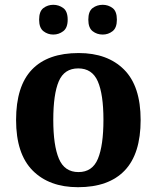

<svg xmlns="http://www.w3.org/2000/svg" viewBox="-20 -770 653 800"><path d="M305 10Q185 10 116 -59.5Q47 -129 47 -270Q47 -411 113 -480Q179 -549 308 -549Q428 -549 497 -480Q566 -411 566 -270Q566 -129 499.5 -59.5Q433 10 305 10ZM307 -53Q365 -53 388 -108.5Q411 -164 411 -271Q411 -377 387.5 -431Q364 -485 306 -485Q248 -485 225 -431.5Q202 -378 202 -270Q202 -164 225.5 -108.5Q249 -53 307 -53ZM408 -626Q384 -626 366 -640Q348 -654 348 -688Q348 -723 366 -736.5Q384 -750 408 -750Q431 -750 449 -736.5Q467 -723 467 -688Q467 -654 449 -640Q431 -626 408 -626ZM202 -626Q179 -626 161 -640Q143 -654 143 -688Q143 -723 161 -736.5Q179 -750 202 -750Q225 -750 243.5 -736.5Q262 -723 262 -688Q262 -654 243.5 -640Q225 -626 202 -626Z"/></svg>

Font: Noto Serif Khojki
Style: Bold
Weight: 700
Version: Version 2.003